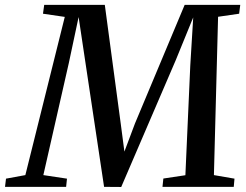

<svg xmlns="http://www.w3.org/2000/svg" viewBox="-58 -763 1006 784"><path d="M-37.5 0 -33.5 -33.5 45.5 -48 206.5 -694 117.5 -707 122.5 -743H370L435.5 -254.5L450 -144L493 -258.5L696 -743H923L918.5 -707L832.5 -694.5L815.5 -48L899.5 -33.5L896.5 0H605.5L609 -34L699 -47.5L719 -496L731 -692L659.5 -517L437 0.5L367 0L291 -506.5L263 -693.5L223 -505.5L119 -48L215.5 -33.5L212 0Z"/></svg>

Font: Merriweather 60pt Medium
Style: Italic
Weight: 500
Italic angle: -7.8°
Version: Version 2.101